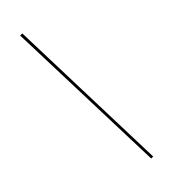

<svg xmlns="http://www.w3.org/2000/svg" viewBox="-112 -852 852 944"><g transform="rotate(-15 314.0 -380.0)"><path d="M541 -1 553 -8 88 -759 75 -752Z"/></g></svg>

Font: Cantique Normal
Style: Regular
Weight: 400
Designer: Sébastien Hayez
Foundry: Sébastien Hayez & Ariel Martín Pérez
Version: Version 1.000;hotconv 1.0.109;makeotfexe 2.5.65596